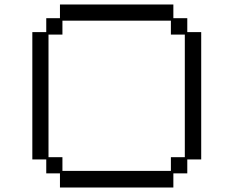

<svg xmlns="http://www.w3.org/2000/svg" viewBox="-20 -807 1040 855"><path d="M124 -664H186V-726H247V-787H752V-726H814V-664H876V-97H814V-35H752V28H247V-35H186V-97H124ZM258 -107V-46H741V-107H803V-653H741V-715H258V-653H196V-107Z"/></svg>

Font: DotGothic16
Style: Regular
Weight: 400
Designer: Fontworks Inc.
Foundry: Fontworks Inc.
Version: Version 1.100